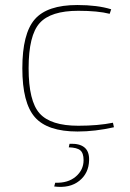

<svg xmlns="http://www.w3.org/2000/svg" viewBox="-20 -512 518 765"><path d="M430 -23 434 -5Q359 12 289 12Q169 12 119 -45Q69 -102 69 -240Q69 -378 118.5 -435Q168 -492 288 -492Q368 -492 423 -475L417 -457Q370 -469 292 -469Q182 -469 138 -420Q94 -371 94 -240Q94 -109 138 -60Q182 -11 292 -11Q371 -11 430 -23ZM254 75 257 61Q296 59 316 75Q336 91 335 126Q334 178 296 208.5Q258 239 196 231L200 216Q251 218 282 191.5Q313 165 313 126Q313 98 300 87Q287 76 254 75Z"/></svg>

Font: Exo 2.0 Thin
Style: Regular
Weight: 250
Designer: Natanael Gama
Version: Version 1.001;PS 001.001;hotconv 1.0.70;makeotf.lib2.5.58329